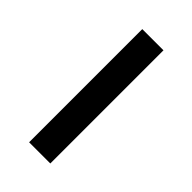

<svg xmlns="http://www.w3.org/2000/svg" viewBox="2 -425 328 328"><g transform="rotate(-45 166.5 -260.5)"><path d="M29.8 -234.9V-286.1H303.2V-234.9Z"/></g></svg>

Font: Lumene Sans Light
Style: Regular
Weight: 300
Designer: Deni Anggara
Version: Version 1.003;Glyphs 3.1.2 (3151)